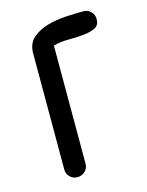

<svg xmlns="http://www.w3.org/2000/svg" viewBox="-91 -612 514 670"><g transform="rotate(-15 166.5 -277.0)"><path d="M145 -38Q145 -22 133.5 -11Q122 0 106 0Q90 0 79 -11Q68 -22 68 -38V-457Q68 -493 90.5 -512.5Q113 -532 145 -541Q177 -550 212.5 -552Q248 -554 275 -554Q291 -554 302 -543Q313 -532 313 -516Q313 -493 296 -485Q279 -477 254 -474.5Q229 -472 199.5 -472Q170 -472 145 -465Z"/></g></svg>

Font: VDS Compensated
Style: Light
Weight: 300
Designer: artmaker
Foundry: artmaker
Version: Version 1.000 2012 initial release